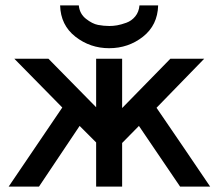

<svg xmlns="http://www.w3.org/2000/svg" viewBox="-20 -689 818 709"><path d="M202 -669H271Q274 -638 297.5 -619.5Q321 -601 342 -597Q363 -593 384 -593Q398 -593 412.5 -595.5Q427 -598 446.5 -605Q466 -612 479.5 -628.5Q493 -645 495 -669H564Q562 -596 508 -553.5Q454 -511 383 -511Q313 -511 258.5 -553.5Q204 -596 202 -669ZM12 0 210 -292 33 -472H159L335 -293V-472H431V-290L609 -472H734L558 -291Q590 -244 657 -146Q724 -48 756 0H645L493 -224L431 -161V0H335V-163L274 -224Q248 -185 124 0Z"/></svg>

Font: Coval
Style: Medium
Weight: 500
Foundry: Context Ltd
Version: Version 001.000